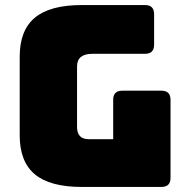

<svg xmlns="http://www.w3.org/2000/svg" viewBox="-20 -740 748 760"><path d="M619 0H304Q178 0 118 -50Q58 -100 58 -204V-516Q58 -620 118 -670Q178 -720 304 -720H554Q590 -720 590 -684V-563Q590 -527 554 -527H346Q285 -527 285 -477V-238Q285 -189 331 -189H428V-345Q428 -381 464 -381H619Q655 -381 655 -345V-36Q655 0 619 0Z"/></svg>

Font: Bungee Spice
Style: Regular
Weight: 400
Designer: David Jonathan Ross
Foundry: David Jonathan Ross
Version: Version 2.000